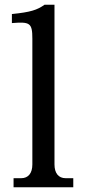

<svg xmlns="http://www.w3.org/2000/svg" viewBox="-20 -787 358 807"><path d="M209 -96V-767H167C136 -745 109 -736 30 -728V-690C106 -696 116 -691 116 -624V-96C116 -59 99 -38 69 -38H37V0H288V-38H256C226 -38 209 -59 209 -96Z"/></svg>

Font: LT Superior Serif Medium
Style: Regular
Weight: 500
Designer: Daniel Lyons
Foundry: LyonsType
Version: Version 2.120;FEAKit 1.0